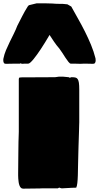

<svg xmlns="http://www.w3.org/2000/svg" viewBox="-50 -1128 593 1149"><path d="M418.5 -199.2Q417.5 -166 417 -135Q416.5 -104 415.8 -77.9Q415 -51.8 412.8 -32.7Q410.6 -13.7 406.2 -4.9Q395 -4.9 380.9 -4.2Q366.7 -3.4 354 -2.7Q341.3 -2 332.5 -1.5Q323.7 -1 323.2 -1H320.3Q314.5 -1 311.3 -2.9Q308.1 -4.9 304.2 -4.9Q302.2 -4.4 300.3 -3.4Q296.4 -1.5 296.4 -1H203.6Q202.1 -0.5 186.3 -0.2Q170.4 0 150.4 0.2Q130.4 0.5 112.3 0.7Q94.2 1 88.4 1Q80.1 1 74.7 -4.6Q69.3 -10.3 66.2 -19Q63 -27.8 61.5 -38.3Q60.1 -48.8 59.3 -59.1Q58.6 -69.3 58.6 -77.9Q58.6 -86.4 58.6 -90.8Q59.6 -151.4 59.8 -214.8Q60.1 -278.3 62.5 -338.9V-654.8Q62.5 -663.1 67.9 -664.1Q73.2 -665 79.6 -665Q129.9 -665 179.2 -665.5Q228.5 -666 279.3 -666Q283.7 -666 288.6 -667.2Q293.5 -668.5 302.2 -669.2Q311 -669.9 325.2 -669.4Q339.4 -668.9 361.3 -666Q365.7 -662.1 369.4 -663.3Q373 -664.6 377.4 -666Q391.1 -666 400.1 -664.3Q409.2 -662.6 414.6 -655Q419.9 -647.5 422.1 -632.6Q424.3 -617.7 424.3 -591.3V-396Q424.3 -395.5 423.8 -381.1Q423.3 -366.7 422.9 -345Q422.4 -323.2 421.4 -298.3Q420.4 -273.4 419.9 -251.7Q419.4 -230 418.9 -215.1Q418.5 -200.2 418.5 -199.2ZM304.7 -837.9Q287.6 -857.4 273.4 -878.4Q259.3 -899.4 246.6 -918.9Q218.3 -870.6 193.4 -833Q182.6 -816.9 171.6 -801.5Q160.6 -786.1 150.6 -773.9Q140.6 -761.7 132.3 -754.4Q124 -747.1 118.7 -747.1Q110.4 -747.1 99.4 -747.1Q88.4 -747.1 79.6 -746.1L74.7 -750L70.3 -747.1H40.5Q27.8 -747.1 12.9 -746.6Q-2 -746.1 -15.6 -746.1Q-23.9 -746.1 -27.1 -752.2Q-30.3 -758.3 -30.3 -766.1Q-30.3 -770 -30.3 -772.9Q-30.3 -775.9 -29.3 -778.8Q-24.4 -803.2 -14.2 -827.6Q-3.9 -852.1 8.1 -876.5Q20 -900.9 32.2 -925.3Q44.4 -949.7 53.7 -974.1Q68.8 -1003.4 82.8 -1031Q96.7 -1058.6 115.7 -1088.9L122.6 -1096.7L168.5 -1107.9H227.5L264.6 -1106.9Q274.4 -1106 280.3 -1105.7Q286.1 -1105.5 291.5 -1105.2Q296.9 -1105 304 -1105Q311 -1105 323.7 -1105L353.5 -1102.1L376.5 -1088.9Q396.5 -1052.7 417.7 -1015.1Q439 -977.5 458.5 -938.7Q478 -899.9 494.6 -859.9Q511.2 -819.8 521.5 -778.8Q521.5 -775.9 522 -772.9Q522.5 -770 522.5 -766.1Q522.5 -758.3 519 -752.2Q515.6 -746.1 507.3 -746.1Q497.1 -746.1 484.9 -746.6Q472.7 -747.1 461.4 -747.1H451.7L431.6 -746.1Q408.2 -747.1 395 -747.1Q381.8 -747.1 373.5 -747.1Q368.2 -747.1 359.6 -757.6Q351.1 -768.1 341.6 -782.7Q332 -797.4 322.3 -812.7Q312.5 -828.1 304.7 -837.9Z"/></svg>

Font: Sigmar One
Style: Regular
Weight: 400
Version: Version 1.000